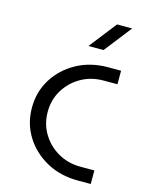

<svg xmlns="http://www.w3.org/2000/svg" viewBox="-108 -768 641 835"><g transform="rotate(15 212.5 -350.0)"><path d="M325 0Q246 0 184 -34Q122 -68 86 -125.5Q50 -183 50 -255Q50 -327 86 -384.5Q122 -442 184 -476Q246 -510 325 -510H383V-449H320Q265 -449 220 -423.5Q175 -398 148 -354Q121 -310 121 -255Q121 -200 148 -156Q175 -112 220 -86.5Q265 -61 320 -61H383V0ZM218 -577 314 -700H382L286 -577Z"/></g></svg>

Font: MuseoModerno Thin Light
Style: Regular
Weight: 300
Version: Version 1.003